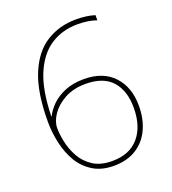

<svg xmlns="http://www.w3.org/2000/svg" viewBox="-134 -827 839 938"><g transform="rotate(-20 285.0 -358.0)"><path d="M67.9 -303.2Q67.9 -455.6 106.9 -549.3Q146 -642.6 213.9 -684.3Q281.7 -726.1 366.7 -726.1Q397 -726.1 420.9 -722.7Q444.8 -719.2 464.8 -712.9V-686Q446.8 -692.9 421.9 -697Q397 -701.2 366.7 -701.2Q288.1 -701.2 227.5 -662.6Q167 -624 131.3 -541Q95.7 -458 92.8 -321.8H94.7Q107.4 -349.1 135.3 -377Q162.6 -403.8 204.8 -421.4Q247.1 -439 303.7 -439Q402.8 -439 457.8 -380.4Q512.7 -321.8 512.7 -225.1Q512.7 -155.8 487.8 -103Q462.9 -49.8 414.8 -20Q366.7 9.8 298.8 9.8Q235.8 9.8 191.7 -17.1Q147.5 -43.9 120.1 -88.9Q93.3 -133.8 80.6 -189.9Q67.9 -246.1 67.9 -303.2ZM298.8 -15.1Q389.6 -15.1 437.7 -71.5Q485.8 -127.9 485.8 -225.1Q485.8 -313 440.9 -363.5Q396 -414.1 303.7 -414.1Q241.2 -414.1 194.8 -389.2Q148.9 -363.8 124.5 -327.9Q100.1 -292 100.1 -257.8Q100.1 -228 108.4 -187Q116.7 -146 138.2 -106.4Q159.7 -66.9 198.7 -41Q237.8 -15.1 298.8 -15.1Z"/></g></svg>

Font: Nokora Thin
Style: Regular
Weight: 100
Designer: Danh Hong
Version: Version 8.000; ttfautohint (v1.8.3)